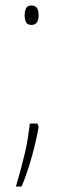

<svg xmlns="http://www.w3.org/2000/svg" viewBox="-20 -552 217 701"><path d="M70 -497Q70 -511 75 -521.5Q80 -532 95 -532Q121 -532 121 -497Q121 -461 95 -461Q80 -461 75 -471Q70 -481 70 -497ZM121 -88Q113 -42 97 17Q81 76 59 129H38Q51 85 59 54.5Q67 24 72.5 0Q78 -24 81.5 -47.5Q85 -71 89 -101H117Z"/></svg>

Font: Noto Sans Lao UI ExtCond Thin
Style: Regular
Weight: 100
Width: 2
Designer: Monotype Design Team
Foundry: Monotype Imaging Inc.
Version: Version 2.000; ttfautohint (v1.8.4.7-5d5b)